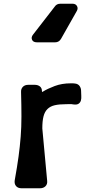

<svg xmlns="http://www.w3.org/2000/svg" viewBox="-20 -1010 514 1030"><path d="M307 -801Q296 -783 276 -783H178Q158 -783 152 -796.5Q146 -810 157 -824L274 -975Q284 -990 304 -990H369Q386 -990 393 -977.5Q400 -965 392 -951ZM372 -450Q363 -452 354 -451.5Q345 -451 333 -451Q298 -451 274 -445.5Q250 -440 235 -425.5Q220 -411 213.5 -386Q207 -361 207 -321L233 -40Q235 -22 224 -11Q213 0 194 0H96Q76 0 66 -12Q56 -24 59 -43Q72 -115 79.5 -170Q87 -225 91 -277Q95 -329 95 -385Q95 -441 93 -516Q92 -533 102.5 -544Q113 -555 132 -555H166Q183 -555 194 -546.5Q205 -538 205 -521Q205 -514 211 -519Q235 -534 273.5 -548.5Q312 -563 360 -563Q366 -563 370.5 -563Q375 -563 382 -562Q399 -560 407 -548.5Q415 -537 415 -523Q415 -510 416 -496Q417 -482 414 -471Q411 -460 401.5 -453.5Q392 -447 372 -450Z"/></svg>

Font: OpenDyslexic3
Style: Bold
Weight: 700
Designer: Abelardo Gonzalez
Version: Version 1.000;PS 001.001;hotconv 1.0.56